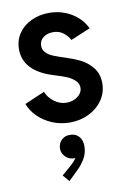

<svg xmlns="http://www.w3.org/2000/svg" viewBox="-90 -584 619 923"><g transform="rotate(-10 219.0 -122.5)"><path d="M28.3 -117.2 126 -159.2Q137.7 -130.4 165 -109.6Q192.4 -88.9 225.1 -88.9Q245.6 -88.9 263.7 -96.9Q281.7 -105 292.2 -118.7Q302.7 -132.3 302.7 -148.9Q302.7 -169.4 286.6 -184.3Q270.5 -199.2 249.3 -208.3Q228 -217.3 197.3 -226.6L184.6 -230.5Q43.5 -274.4 43.5 -380.9Q43.5 -424.8 66.7 -458.5Q89.8 -492.2 129.2 -510.5Q168.5 -528.8 215.8 -528.8Q257.8 -528.8 293.9 -514.4Q330.1 -500 356 -475.8Q381.8 -451.7 395.5 -421.9L299.8 -381.8Q287.6 -403.8 267.6 -418.9Q247.6 -434.1 218.8 -434.1Q189.9 -434.1 170.7 -419.2Q151.4 -404.3 151.4 -379.4Q151.4 -358.9 164.8 -345.5Q178.2 -332 198 -323.7Q217.8 -315.4 255.9 -303.2Q295.9 -290.5 327.9 -274.7Q359.9 -258.8 384.8 -228.3Q409.7 -197.8 409.7 -151.9Q409.7 -106.4 384.5 -69.8Q359.4 -33.2 317.1 -12.7Q274.9 7.8 225.1 7.8Q179.2 7.8 138.9 -9Q98.6 -25.9 69.8 -54.4Q41 -83 28.3 -117.2ZM145 252.4 188 215.3Q209 197.3 219.7 180.2Q217.3 180.7 212.4 180.7Q198.7 180.7 185.3 173.3Q171.9 166 163.3 152.8Q154.8 139.6 154.8 123Q155.3 97.7 172.1 81.5Q189 65.4 212.4 66.4Q238.8 65.4 255.6 83Q272.5 100.6 272.5 131.8Q272.5 165.5 255.6 193.4Q238.8 221.2 217.8 240.7L172.4 284.7Z"/></g></svg>

Font: Reddit Sans SemiBold
Style: Regular
Weight: 600
Designer: Stephen Hutchings
Foundry: Reddit
Version: Version 1.013